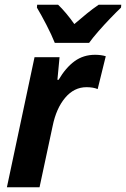

<svg xmlns="http://www.w3.org/2000/svg" viewBox="-20 -786 529 806"><path d="M9 0 125 -546H230L221 -451H226Q256 -502 293 -529Q330 -556 379 -556Q404 -556 424 -550L390 -412Q381 -416 369 -418Q357 -420 343 -420Q291 -420 253.5 -375.5Q216 -331 201 -257L146 0ZM210 -606Q197 -639 175 -681.5Q153 -724 135 -754L136 -766H224Q239 -752 257.5 -730Q276 -708 292 -685Q320 -709 344.5 -729Q369 -749 394 -766H489L488 -754Q470 -737 444 -710Q418 -683 393.5 -655Q369 -627 354 -606Z"/></svg>

Font: Noto Sans SemiCondensed
Style: Bold Italic
Weight: 700
Width: 4
Italic angle: -12°
Designer: Monotype Design Team
Foundry: Monotype Imaging Inc.
Version: Version 2.013; ttfautohint (v1.8.4.7-5d5b)